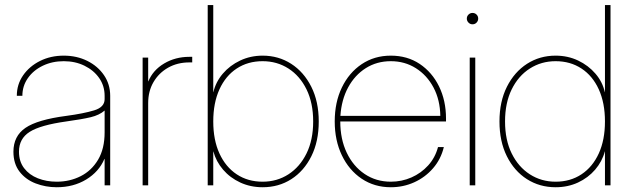

<svg xmlns="http://www.w3.org/2000/svg" viewBox="-20 -748 2550 775"><path d="M209 7.8Q164.1 7.8 124 -7.6Q84 -22.9 59.1 -54.9Q34.2 -86.9 34.2 -135.7Q34.2 -198.7 82.8 -231.9Q131.3 -265.1 248 -280.3Q317.4 -289.6 359.9 -302.5Q402.3 -315.4 402.3 -347.7V-361.3Q402.3 -401.4 380.4 -432.9Q358.4 -464.4 321 -482.7Q283.7 -501 237.3 -501Q190.9 -501 152.8 -482.7Q114.7 -464.4 92.5 -432.6Q70.3 -400.9 70.3 -361.3H47.9Q47.9 -407.2 73.2 -443.8Q98.6 -480.5 141.6 -502Q184.6 -523.4 237.3 -523.4Q290 -523.4 332.5 -502.2Q375 -481 399.9 -444.3Q424.8 -407.7 424.8 -361.3V0H402.3V-106.4H401.4Q379.4 -54.7 327.9 -23.4Q276.4 7.8 209 7.8ZM209 -14.6Q261.7 -14.6 305.7 -36.9Q349.6 -59.1 376 -103.5Q402.3 -147.9 402.3 -213.9V-301.8Q380.9 -283.2 346.2 -274.9Q311.5 -266.6 248 -257.8Q143.1 -243.2 99.9 -215.8Q56.6 -188.5 56.6 -135.7Q56.6 -96.2 77.4 -69.1Q98.1 -42 132.8 -28.3Q167.5 -14.6 209 -14.6Z M555.7 0V-515.6H578.1V-419.4H578.6Q597.7 -465.3 642.8 -491.9Q688 -518.6 744.1 -518.6H755.9V-496.1H744.1Q696.3 -496.1 658.7 -474.9Q621.1 -453.6 599.6 -416.7Q578.1 -379.9 578.1 -332V0Z M1040 7.8Q991.2 7.8 950 -11.2Q908.7 -30.3 880.4 -63.2Q852.1 -96.2 841.3 -136.7H840.8V0H818.4V-727.5H840.8V-376H841.3Q851.1 -417.5 879.4 -450.7Q907.7 -483.9 949.5 -503.7Q991.2 -523.4 1040 -523.4Q1104 -523.4 1155.3 -490.5Q1206.5 -457.5 1236.6 -397.7Q1266.6 -337.9 1266.6 -257.8Q1266.6 -177.2 1236.8 -117.4Q1207 -57.6 1156 -24.9Q1105 7.8 1040 7.8ZM1040 -14.6Q1098.1 -14.6 1144.3 -44.4Q1190.4 -74.2 1217.3 -128.7Q1244.1 -183.1 1244.1 -257.8Q1244.1 -332.5 1217.3 -387.2Q1190.4 -441.9 1144.3 -471.4Q1098.1 -501 1040 -501Q980.5 -501 935.5 -471.4Q890.6 -441.9 865.7 -387.2Q840.8 -332.5 840.8 -257.8Q840.8 -183.1 865.7 -128.7Q890.6 -74.2 935.5 -44.4Q980.5 -14.6 1040 -14.6Z M1557.6 7.8Q1491.2 7.8 1439.9 -26.6Q1388.7 -61 1359.9 -121.1Q1331.1 -181.2 1331.1 -257.8Q1331.1 -335 1359.9 -394.8Q1388.7 -454.6 1439.9 -489Q1491.2 -523.4 1557.6 -523.4Q1624 -523.4 1674.1 -490Q1724.1 -456.5 1752.2 -399.2Q1780.3 -341.8 1780.3 -269.5V-257.8H1353.5Q1353.5 -186.5 1379.6 -131.6Q1405.8 -76.7 1451.9 -45.7Q1498 -14.6 1557.6 -14.6Q1601.6 -14.6 1640.6 -31.7Q1679.7 -48.8 1708.3 -80.3Q1736.8 -111.8 1748 -154.3H1771.5Q1759.8 -105.5 1728 -68.8Q1696.3 -32.2 1652.1 -12.2Q1607.9 7.8 1557.6 7.8ZM1354 -280.3H1757.3Q1756.3 -344.7 1730 -394.5Q1703.6 -444.3 1658.7 -472.7Q1613.8 -501 1557.6 -501Q1501 -501 1456.5 -472.9Q1412.1 -444.8 1385.3 -395.3Q1358.4 -345.7 1354 -280.3Z M1876 0V-515.6H1898.4V0ZM1887.2 -649.9Q1877.9 -649.9 1871.1 -656.7Q1864.3 -663.6 1864.3 -672.9Q1864.3 -682.6 1871.1 -689.2Q1877.9 -695.8 1887.2 -695.8Q1897 -695.8 1903.6 -689.2Q1910.2 -682.6 1910.2 -672.9Q1910.2 -663.6 1903.6 -656.7Q1897 -649.9 1887.2 -649.9Z M2222.7 7.8Q2158.2 7.8 2106.9 -24.9Q2055.7 -57.6 2025.9 -117.4Q1996.1 -177.2 1996.1 -257.8Q1996.1 -337.9 2026.1 -397.7Q2056.2 -457.5 2107.4 -490.5Q2158.7 -523.4 2222.7 -523.4Q2272 -523.4 2313.5 -503.7Q2355 -483.9 2383.5 -450.7Q2412.1 -417.5 2421.4 -376H2421.9V-727.5H2444.3V0H2421.9V-136.7H2421.4Q2410.6 -96.2 2382.3 -63.2Q2354 -30.3 2313 -11.2Q2272 7.8 2222.7 7.8ZM2222.7 -14.6Q2282.2 -14.6 2327.1 -44.4Q2372.1 -74.2 2397 -128.7Q2421.9 -183.1 2421.9 -257.8Q2421.9 -332.5 2397 -387.2Q2372.1 -441.9 2327.1 -471.4Q2282.2 -501 2222.7 -501Q2165 -501 2118.7 -471.4Q2072.3 -441.9 2045.4 -387.2Q2018.6 -332.5 2018.6 -257.8Q2018.6 -183.1 2045.4 -128.7Q2072.3 -74.2 2118.7 -44.4Q2165 -14.6 2222.7 -14.6Z"/></svg>

Font: Inter Display Thin
Style: Regular
Weight: 100
Designer: Rasmus Andersson
Foundry: rsms
Version: Version 4.000;git-a52131595